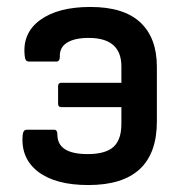

<svg xmlns="http://www.w3.org/2000/svg" viewBox="-20 -521 524 552"><path d="M234 11Q140 11 90 -27Q40 -65 45 -131Q46 -148 57 -148H136Q145 -148 145 -134Q145 -78 232 -78Q283 -78 306 -98.5Q329 -119 329 -165V-213H156Q147 -213 147 -223V-273Q147 -283 156 -283H329V-330Q329 -412 235 -412Q195 -412 173 -398.5Q151 -385 152 -358Q152 -344 142 -344H63Q52 -344 51 -361Q44 -426 95.5 -463.5Q147 -501 240 -501Q336 -501 383.5 -456.5Q431 -412 431 -329V-172Q431 11 234 11Z"/></svg>

Font: Sofia Sans Extra Cond
Style: Bold
Weight: 700
Width: 1
Designer: Botio Nikoltchev, Ani Petrova
Foundry: lettersoup
Version: Version 4.100; ttfautohint (v1.8.3)